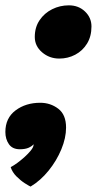

<svg xmlns="http://www.w3.org/2000/svg" viewBox="-54 -531 371 712"><path d="M201.4 -511.2Q237.4 -511.2 261.3 -488.3Q285.2 -465.4 285.2 -432.9Q285.2 -396 268.7 -369.2Q252.1 -342.4 224.9 -328.1Q197.8 -313.8 165.9 -313.8Q129.1 -313.8 102.1 -337Q75 -360.2 75 -393.9Q75 -429.9 92.8 -456.1Q110.5 -482.4 139.4 -496.8Q168.2 -511.2 201.4 -511.2ZM59.4 160.9Q53.9 158.6 38.1 148.6Q22.4 138.6 6.9 123Q-8.6 107.4 -14.4 88.6Q-3.9 83.5 9.9 73.4Q23.8 63.2 37.1 51.2Q50.4 39.2 59.7 27.8Q69 16.4 70.1 8.8Q70.9 5.5 70.8 3.8Q64.6 11.2 52.1 16.9Q39.5 22.5 19.6 22.5Q-7.9 22.5 -21 3.6Q-34.1 -15.2 -34.1 -41.6Q-34.1 -93.2 3.7 -121.6Q41.5 -149.9 95.2 -149.9Q133.1 -149.9 162.1 -127.8Q191 -105.8 191 -57.9Q191 -19.4 173.4 22.9Q155.9 65.1 126.2 101.8Q96.6 138.5 59.4 160.9Z"/></svg>

Font: Grandstander Thin
Style: Italic
Weight: 100
Italic angle: -15°
Designer: Tyler Finck
Foundry: Etcetera Type Co
Version: Version 1.200